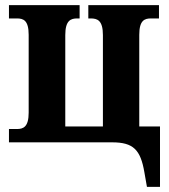

<svg xmlns="http://www.w3.org/2000/svg" viewBox="-20 -556 661 750"><path d="M554 174H605V-62H524V-420C524 -477 545 -484 570 -484H601V-536H325V-484H334C360 -484 382 -477 382 -419V-62H235V-419C235 -477 257 -484 282 -484H291V-536H15V-484H46C71 -484 92 -477 92 -420V-116C92 -60 71 -52 46 -52H15V0H418C501 0 529 29 544 117Z"/></svg>

Font: Noto Serif SemiCondensed
Style: Bold
Weight: 700
Width: 4
Designer: Monotype Design Team
Foundry: Monotype Imaging Inc.
Version: Version 2.015